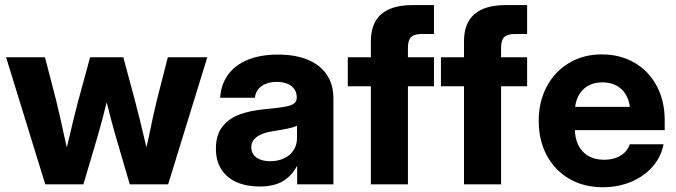

<svg xmlns="http://www.w3.org/2000/svg" viewBox="-20 -748 2743 779"><path d="M4.7 -515.6H162.5L207.8 -340.6Q216.2 -306.9 224.9 -267.8Q233.6 -228.6 241.8 -190.6L260.5 -107.2H240.3L258.7 -181.4Q281.1 -278 297.9 -340.6L345.5 -515.6H480.3L527.4 -340.6Q537 -304.9 546.9 -264.3Q556.7 -223.6 566.1 -183.6L584.9 -107.2H564.6L583.2 -190.6Q601.3 -279 616.2 -340.6L660.9 -515.6H821.1L662.1 0H506.6L447.6 -201.6Q433.9 -248.5 414.4 -327Q406.2 -360.5 399.2 -386.1H426.8Q421.3 -364.5 411 -325.8Q403 -294.3 394.6 -262Q386.1 -229.6 378 -201.6L318.4 0H163.7Z M856 -144.9Q856 -200.1 882.3 -233.9Q908.7 -267.8 952.3 -283.7Q995.9 -299.6 1056.9 -305.3Q1081.1 -307.6 1098.1 -309.5Q1132 -313.5 1149.6 -317.9Q1167.2 -322.4 1175.5 -330.2Q1183.9 -338 1183.9 -351.8V-354.9Q1183.9 -372.9 1174 -386.6Q1164.2 -400.3 1145.9 -408.1Q1127.6 -415.8 1103 -415.8Q1077.5 -415.8 1058.1 -407.8Q1038.6 -399.8 1027.2 -385.2Q1015.8 -370.6 1014.2 -351.4H873.1Q876.6 -405.3 905.1 -444.7Q933.7 -484.1 985.1 -505.3Q1036.5 -526.6 1107.7 -526.6Q1179 -526.6 1229.5 -505.3Q1280 -484.1 1306.3 -444.3Q1332.7 -404.5 1332.7 -349V0H1185.6V-72.7H1183.7Q1161.7 -32.1 1125.7 -11.7Q1089.7 8.7 1033.3 8.7Q980.8 8.7 940.8 -8.5Q900.9 -25.8 878.4 -60.4Q856 -94.9 856 -144.9ZM1185.1 -187.7V-238.1Q1172.9 -231.7 1148.3 -226.5Q1123.6 -221.3 1084.7 -215.2Q1059.4 -211.2 1040.5 -203.2Q1021.6 -195.1 1010.5 -182Q999.5 -168.8 999.5 -150Q999.5 -132.8 1008.9 -120.2Q1018.4 -107.5 1035.7 -100.7Q1053 -93.9 1076.1 -93.9Q1108.3 -93.9 1133.2 -106Q1158 -118 1171.5 -139.2Q1185.1 -160.4 1185.1 -187.7Z M1484.7 -579.9Q1484.7 -629.4 1503.6 -662.1Q1522.6 -694.7 1560.4 -711.1Q1598.2 -727.5 1655.6 -727.5H1740.7V-610H1690.9Q1660.5 -610 1647.8 -597.3Q1635.1 -584.6 1635.1 -554.3V0H1484.7ZM1740.7 -398H1391.1V-515.6H1740.7Z M1862.6 -579.9Q1862.6 -629.4 1881.5 -662.1Q1900.5 -694.7 1938.3 -711.1Q1976.2 -727.5 2033.5 -727.5H2118.7V-610H2068.8Q2038.5 -610 2025.7 -597.3Q2013 -584.6 2013 -554.3V0H1862.6ZM2118.7 -398H1769V-515.6H2118.7Z M2165.7 -257.4Q2165.7 -335.4 2198.3 -396.7Q2230.9 -458.1 2289.1 -492.7Q2347.3 -527.3 2421.1 -527.3Q2496.3 -527.3 2554.4 -493.5Q2612.5 -459.6 2644.7 -399Q2676.9 -338.5 2676.9 -260.6V-220.1H2217.9V-314.3H2605L2536.8 -292.9Q2536.8 -329.7 2523.1 -357.1Q2509.5 -384.6 2484.1 -399.2Q2458.8 -413.9 2424.3 -413.9Q2390 -413.9 2364.8 -399.2Q2339.6 -384.6 2325.9 -357.1Q2312.2 -329.7 2312.2 -292.9V-227Q2312.2 -188.5 2326.1 -159.8Q2340 -131.1 2366.7 -115.4Q2393.5 -99.8 2430.5 -99.8Q2457 -99.8 2478.5 -107.5Q2500 -115.2 2514.5 -129.4Q2528.9 -143.7 2535.3 -162.8H2672.2Q2662.7 -111.9 2628.1 -72.3Q2593.6 -32.6 2540.9 -10.4Q2488.2 11.7 2425.8 11.7Q2348.6 11.7 2289.6 -22.7Q2230.5 -57.1 2198.1 -118.2Q2165.7 -179.3 2165.7 -257.4Z"/></svg>

Font: Intratopia Thin
Style: Regular
Weight: 100
Designer: Rasmus Andersson
Foundry: rsms
Version: Version 3.000;Glyphs 3.2.3 (3260)